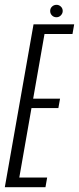

<svg xmlns="http://www.w3.org/2000/svg" viewBox="-49 -776 328 796"><path d="M-29 0H139.5L146.5 -40H31L81.5 -328H193L200 -367H88.5L135.5 -635H251.5L258.5 -675H90ZM185 -704.5Q196 -704.5 203.5 -712.5Q211 -720.5 211 -730.5Q211 -741.5 203.2 -748.8Q195.5 -756 185.5 -756Q174.5 -756 166.8 -748.8Q159 -741.5 159 -730.5Q159 -719.5 166.5 -712Q174 -704.5 185 -704.5Z"/></svg>

Font: Anybody ExtraCondensed Light
Style: Italic
Weight: 300
Width: 2
Italic angle: -10°
Version: Version 1.113;gftools[0.9.25]